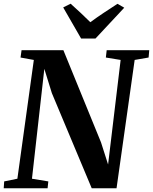

<svg xmlns="http://www.w3.org/2000/svg" viewBox="-28 -1013 823 1033"><path d="M-8 0 -5.5 -37 65.5 -51.5 154 -690.5 82.5 -703.5 88 -743H313L515.5 -247L553.5 -128L621 -690.5L541.5 -703.5L546 -743H775L771.5 -703.5L696.5 -690.5L599 0H465.5L251 -512L210.5 -642.5L144 -51.5L232 -37L228 0ZM408.5 -805.5 312 -973 352 -993Q379.5 -968.5 406.2 -943.5Q433 -918.5 458 -893.5Q492.5 -919 529.8 -943.8Q567 -968.5 604 -992.5L640.5 -971.5L485.5 -805.5Z"/></svg>

Font: Merriweather 60pt
Style: Bold Italic
Weight: 700
Italic angle: -7.8°
Version: Version 2.101